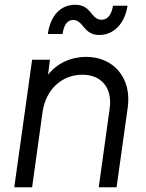

<svg xmlns="http://www.w3.org/2000/svg" viewBox="-20 -787 614 807"><path d="M40 0H115L159 -317C173 -413 242 -473 326 -473C406 -473 453 -418 441 -331L395 0H470L517 -336C534 -460 457 -548 342 -548C278 -548 220 -521 182 -473L190 -536H115ZM181 -644H243C249 -688 267 -703 287 -703C332 -703 329 -640 398 -640C458 -640 505 -688 516 -763H455C449 -725 432 -704 407 -704C361 -704 366 -767 296 -767C237 -767 192 -724 181 -644Z"/></svg>

Font: Mluvka
Style: Italic
Weight: 400
Italic angle: -8°
Designer: Modified by Jiří Krblich, Original typeface by Gumpita Rahayu
Foundry: Gumpita Rahayu & Jiří Krblich
Version: Version 2.000;Glyphs 3.1.1 (3134)